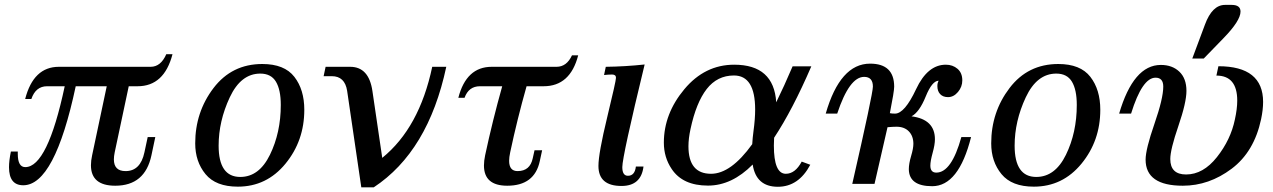

<svg xmlns="http://www.w3.org/2000/svg" viewBox="-20 -767 5310 801"><path d="M460.9 7.8Q359.4 7.8 359.4 -77.6Q359.4 -96.7 364.3 -119.1L425.3 -407.2H295.9Q208 5.9 77.1 5.9Q17.6 5.9 17.6 -69.3Q17.6 -96.7 25.4 -134.8H54.2V-125Q54.2 -69.8 85.4 -69.8Q178.2 -69.8 250 -407.2H176.3Q128.9 -407.2 110.8 -354H85Q119.6 -488.3 225.6 -488.3H608.4Q650.9 -488.3 673.8 -541H699.7Q665 -407.2 554.2 -407.2H517.1L458.5 -131.3Q455.1 -114.7 455.1 -102.1Q455.1 -53.2 503.9 -53.2Q565.9 -53.2 582.5 -131.3L596.2 -195.3H627.9L611.8 -119.1Q585 7.8 460.9 7.8Z M972.2 11.7Q880.4 11.7 837.4 -40.5Q794.4 -92.8 794.4 -168.9Q794.4 -299.3 870.8 -399.7Q947.3 -500 1074.2 -500Q1166.5 -500 1208 -446.5Q1249.5 -393.1 1249.5 -309.1Q1249.5 -179.7 1170.9 -84Q1092.3 11.7 972.2 11.7ZM982.4 -28.8Q1061 -28.8 1106.2 -121.3Q1151.4 -213.9 1151.4 -329.1Q1151.4 -392.6 1131.1 -426.3Q1110.8 -460 1065.9 -460Q984.9 -460 938.5 -360.8Q892.1 -261.7 892.1 -159.2Q892.1 -28.8 982.4 -28.8Z M1539.1 14.6H1487.3L1428.2 -388.2Q1418.5 -449.2 1364.3 -449.2H1330.1L1338.4 -488.3H1440.9Q1519 -488.3 1533.7 -387.2L1574.7 -108.4Q1729.5 -233.9 1783.2 -488.3H1841.8Q1766.6 -135.3 1539.1 14.6Z M2096.2 7.8Q1999 7.8 1999 -76.7Q1999 -95.7 2003.9 -119.1Q2034.7 -263.2 2075.2 -407.2H1982.4Q1935.1 -407.2 1918 -358.9H1892.1Q1925.3 -488.3 2031.2 -488.3H2301.8Q2344.2 -488.3 2366.2 -536.1H2392.1Q2358.9 -407.2 2248 -407.2H2176.8Q2137.7 -269.5 2108.4 -131.3Q2104 -110.8 2104 -96.2Q2104 -53.2 2139.2 -53.2Q2191.4 -53.2 2202.6 -106.9L2210 -140.1H2241.7L2231.9 -94.7Q2210 7.8 2096.2 7.8Z M2572.8 8.8Q2476.6 8.8 2476.6 -74.7Q2476.6 -127 2513.2 -278.1Q2549.8 -429.2 2549.8 -442.4Q2549.8 -456.1 2533.7 -456.1Q2519 -456.1 2500 -454.1L2507.3 -488.3Q2588.4 -489.3 2669.4 -498Q2576.2 -114.3 2576.2 -69.8Q2576.2 -33.7 2599.6 -33.7Q2628.4 -33.7 2632.8 -72.3H2664.6Q2654.8 8.8 2572.8 8.8Z M3225.1 12.2Q3134.3 12.2 3120.1 -80.6Q3033.2 7.3 2933.6 7.3Q2828.1 7.3 2782.2 -62Q2749.5 -110.4 2749.5 -171.9Q2749.5 -292.5 2835 -394.8Q2920.4 -497.1 3043 -497.1Q3208.5 -497.1 3218.3 -340.3Q3251.5 -407.7 3286.6 -490.2H3364.7Q3286.1 -308.1 3209.5 -192.4Q3208.5 -174.8 3208.5 -159.7Q3208.5 -42 3258.3 -42Q3297.4 -42 3324.7 -92.8L3360.4 -79.6Q3311.5 12.2 3225.1 12.2ZM2946.3 -42Q3029.3 -42 3118.2 -165.5Q3119.6 -190.9 3123.5 -220.2Q3130.4 -270.5 3130.4 -310.1Q3130.4 -452.1 3042 -452.1Q2972.2 -452.1 2928.2 -395.5Q2884.3 -338.9 2860.8 -229Q2852.1 -189 2852.1 -156.7Q2852.1 -42 2946.3 -42Z M3692.4 -294.9Q3700.2 -293 3713.9 -293Q3753.9 -293 3801.8 -395Q3849.6 -497.1 3925.8 -497.1Q3954.6 -497.1 3974.6 -480Q3994.6 -462.9 3994.6 -431.6Q3994.6 -404.8 3976.6 -383.3Q3958.5 -361.8 3935.1 -361.8Q3914.1 -361.8 3902.3 -374.3Q3890.6 -386.7 3890.6 -407.7Q3890.6 -421.4 3896 -430.2Q3868.7 -430.2 3842 -364.5Q3815.4 -298.8 3782.7 -281.7Q3880.4 -269 3880.4 -186Q3880.4 -163.6 3870.8 -129.2Q3861.3 -94.7 3861.3 -76.2Q3861.3 -46.9 3886.2 -46.9Q3949.7 -46.9 3990.7 -195.3H4031.2Q3979.5 9.8 3869.1 9.8Q3772.5 9.8 3771.5 -61Q3771.5 -84 3781 -116Q3790.5 -147.9 3790.5 -167Q3790.5 -199.2 3771.7 -218.8Q3752.9 -238.3 3720.2 -238.3Q3706.5 -238.3 3682.6 -236.3L3628.4 0H3535.6Q3621.6 -376.5 3621.6 -405.8Q3621.6 -446.3 3585 -446.3Q3523.4 -446.3 3472.7 -293H3424.8Q3484.9 -501.5 3609.9 -501.5Q3710.4 -501.5 3710.4 -405.3Q3710.4 -385.7 3692.4 -294.9Z M4293 11.7Q4201.2 11.7 4158.2 -40.5Q4115.2 -92.8 4115.2 -168.9Q4115.2 -299.3 4191.7 -399.7Q4268.1 -500 4395 -500Q4487.3 -500 4528.8 -446.5Q4570.3 -393.1 4570.3 -309.1Q4570.3 -179.7 4491.7 -84Q4413.1 11.7 4293 11.7ZM4303.2 -28.8Q4381.8 -28.8 4427 -121.3Q4472.2 -213.9 4472.2 -329.1Q4472.2 -392.6 4451.9 -426.3Q4431.6 -460 4386.7 -460Q4305.7 -460 4259.3 -360.8Q4212.9 -261.7 4212.9 -159.2Q4212.9 -28.8 4303.2 -28.8Z M4833 -405.8Q4833 -442.9 4800.8 -442.9Q4745.1 -442.9 4698.7 -293H4648.9Q4708.5 -496.1 4822.8 -496.1Q4870.6 -496.1 4900.1 -468Q4929.7 -439.9 4929.7 -387.7Q4929.7 -339.4 4896 -241.2Q4862.3 -143.1 4862.3 -103.5Q4862.3 -39.1 4928.2 -39.1Q4999.5 -39.1 5056.9 -111.6Q5114.3 -184.1 5131.8 -268.6Q5141.6 -313 5141.6 -347.2Q5141.6 -451.7 5054.7 -451.7L5063 -490.7Q5249.5 -490.7 5249.5 -341.8Q5249.5 -309.6 5241.2 -270Q5212.4 -133.8 5118.2 -63Q5023.9 7.8 4914.6 7.8Q4759.3 7.8 4759.3 -101.1Q4759.3 -144 4796.1 -250.2Q4833 -356.4 4833 -405.8ZM5002 -522.9H4954.1L5006.8 -664.1Q5037.1 -746.6 5090.8 -746.6H5118.2Q5155.3 -746.6 5155.3 -718.8Q5155.3 -680.7 5084.5 -607.9Z"/></svg>

Font: Munson
Style: Italic
Weight: 400
Italic angle: -12°
Designer: Paul James MIller
Foundry: High-Logic / Made with FontCreator
Version: Version 2.10;May 5, 2019;FontCreator 11.5.0.2430 64-bit